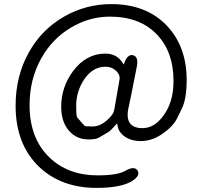

<svg xmlns="http://www.w3.org/2000/svg" viewBox="-20 -742 986 935"><path d="M450 173Q279 173 171 71Q56 -39 56 -227Q56 -372 121 -488Q183 -598 290 -660Q397 -722 522 -722Q690 -722 789.5 -620Q889 -518 889 -352Q889 -260 865 -212Q854 -188 842 -165Q822 -125 769 -89Q719 -55 666 -55Q619 -55 587.5 -77Q556 -99 552 -133Q551 -140 549.5 -140Q548 -140 539 -129Q519 -106 508 -99Q485 -85 462 -72Q447 -63 412 -63Q353 -63 317 -104Q278 -148 278 -222Q278 -318 336 -396Q400 -481 493 -481Q552 -481 581 -430Q583 -426 584 -431Q600 -480 628 -473Q656 -466 646 -416L618 -275Q613 -249 607 -223Q582 -118 674 -118Q732 -118 776 -179Q825 -245 825 -348Q825 -488 746 -572Q663 -661 515 -661Q415 -661 324.5 -607Q234 -553 181 -458Q124 -356 124 -230Q124 -70 219 23Q310 112 456 112Q552 112 590 90Q635 64 650 89Q665 114 621 141Q567 173 450 173ZM430 -126Q478 -126 522 -178Q534 -192 537 -211L562 -354Q565 -370 556 -384Q549 -396 533 -406.5Q517 -417 493 -417Q431 -417 389 -354Q351 -296 351 -227Q351 -176 356 -170Q374 -150 391 -130Q394 -126 430 -126Z"/></svg>

Font: Resource Han Rounded CN
Style: Regular
Weight: 400
Designer: Cyano Hao (round all glyphs); Ryoko NISHIZUKA  (kana, bopomofo & ideographs); Paul D. Hunt (Latin, Greek & Cyrillic); Sa
Foundry: Cyano Hao
Version: 0.990